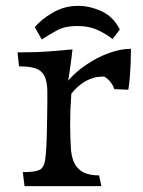

<svg xmlns="http://www.w3.org/2000/svg" viewBox="-20 -637 488 657"><path d="M64 0 58 -48Q99 -48 115 -55.5Q131 -63 135 -93Q137 -108 138.5 -134Q140 -160 140.5 -190Q141 -220 141.5 -247Q142 -274 142 -291Q142 -310 142 -324Q142 -338 140 -349Q136 -381 116.5 -395.5Q97 -410 45 -410L40 -458H63Q107 -458 146.5 -461Q186 -464 228 -468Q227 -456 224 -434Q221 -412 218 -390.5Q215 -369 213 -361Q239 -391 276 -416Q313 -441 353 -455.5Q393 -470 428 -470V-461Q428 -445 427 -420Q426 -395 424 -370.5Q422 -346 419 -330L371 -332Q368 -343 359.5 -354.5Q351 -366 337 -375Q326 -375 316.5 -374Q307 -373 298 -370Q256 -357 224 -316Q222 -289 221 -262Q220 -235 220 -208Q220 -186 221 -161.5Q222 -137 223 -123Q227 -86 241.5 -67.5Q256 -49 275.5 -43Q295 -37 314 -37H319L327 0ZM123 -502 99 -544Q120 -570 160 -593.5Q200 -617 248 -617Q287 -617 327.5 -598.5Q368 -580 390 -536L365 -503Q348 -518 317 -533Q286 -548 244 -548Q202 -548 174 -532.5Q146 -517 123 -502Z"/></svg>

Font: Maname
Style: Regular
Weight: 400
Designer: Pathum Egodawatta
Foundry: mooniak
Version: Version 1.000; ttfautohint (v1.8.4.7-5d5b)